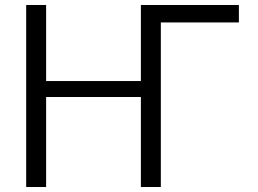

<svg xmlns="http://www.w3.org/2000/svg" viewBox="-20 -750 1033 770"><path d="M625 -660V0H545V-361H165V0H85V-730H165V-425H545V-730H938V-660Z"/></svg>

Font: M PLUS 1p
Style: Regular
Weight: 400
Version: Version 1.062